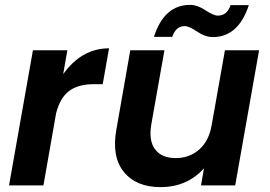

<svg xmlns="http://www.w3.org/2000/svg" viewBox="-20 -760 1105 787"><path d="M158 0H17L115 -554H256L239 -456Q315 -562 427 -562L401 -415H364Q302 -415 264.5 -388Q227 -361 210 -296Z M1042 -554 944 0H804L816 -70Q747 7 638 7Q538 7 487.5 -55.5Q437 -118 457 -229L514 -554H654L600 -249Q589 -183 616 -147.5Q643 -112 700 -112Q757 -112 797 -147.5Q837 -183 848 -249L902 -554ZM611 -609Q653 -740 759 -740Q789 -740 822 -718Q855 -696 873 -696Q911 -696 925 -739H1000Q957 -608 852 -608Q821 -608 788 -630.5Q755 -653 737 -653Q701 -653 686 -609Z"/></svg>

Font: Poppins SemiBold
Style: Italic
Weight: 600
Italic angle: -10°
Designer: Ninad Kale (Devanagari), Jonny Pinhorn (Latin)
Foundry: Indian Type Foundry
Version: Version 3.200;PS 1.000;hotconv 16.6.54;makeotf.lib2.5.65590